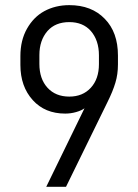

<svg xmlns="http://www.w3.org/2000/svg" viewBox="-20 -720 533 740"><path d="M305.7 -302.7Q293.9 -293.9 273.4 -288.1Q252.9 -282.2 231.4 -282.2Q153.3 -282.2 106.4 -334Q58.6 -386.7 58.6 -469.7V-503.9Q58.6 -564.5 84 -609.4Q109.4 -654.3 150.4 -676.8Q193.4 -700.2 247.1 -700.2Q333 -700.2 383.8 -647.5Q434.6 -595.7 434.6 -505.9V-471.7Q434.6 -433.6 424.8 -401.4Q419.9 -384.8 412.1 -365.7Q404.3 -346.7 393.6 -325.2L234.4 0H158.2ZM330.1 -381.8Q361.3 -416 361.3 -472.7V-506.8Q361.3 -564.5 330.1 -600.6Q299.8 -634.8 247.1 -634.8Q193.4 -634.8 163.1 -600.6Q131.8 -564.5 131.8 -507.8V-473.6Q131.8 -416 163.1 -381.8Q194.3 -347.7 247.1 -347.7Q298.8 -347.7 330.1 -381.8Z"/></svg>

Font: DINish
Style: Regular
Weight: 400
Designer: Bert Driehuis
Foundry: Playbeing
Version: Version 3.008; git-95204e4c-release